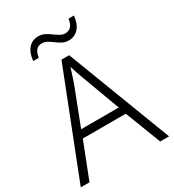

<svg xmlns="http://www.w3.org/2000/svg" viewBox="-214 -1026 1035 1145"><g transform="rotate(-30 304.0 -454.0)"><path d="M547 0 452 -246H156L60 0H0L281 -717H334L608 0ZM339 -556Q333 -570 323 -600Q313 -630 306 -653Q298 -626 289 -600Q280 -574 274 -555L175 -299H434ZM131 -794Q136 -848 162 -877.5Q188 -907 231 -907Q254 -907 273.5 -897Q293 -887 310.5 -874Q328 -861 345 -851Q362 -841 380 -841Q402 -841 418 -855.5Q434 -870 440 -908H477Q472 -854 445.5 -824Q419 -794 377 -794Q354 -794 334.5 -804Q315 -814 298 -827Q281 -840 264 -850Q247 -860 228 -860Q205 -860 190 -845.5Q175 -831 169 -794Z"/></g></svg>

Font: Noto Sans Lao Light
Style: Regular
Weight: 300
Designer: Monotype Design Team
Foundry: Monotype Imaging Inc.
Version: Version 2.003; ttfautohint (v1.8.4.7-5d5b)